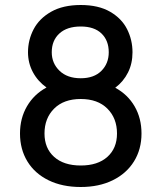

<svg xmlns="http://www.w3.org/2000/svg" viewBox="-20 -734 646 768"><path d="M546 -200Q546 -137 516 -88.5Q486 -40 431 -13Q376 14 303 14Q229 14 174 -13Q119 -40 89.5 -88.5Q60 -137 60 -200Q60 -261 88 -309Q116 -357 166 -384Q131 -409 111.5 -445.5Q92 -482 92 -525Q92 -574 114.5 -617Q137 -660 184.5 -687Q232 -714 303 -714Q374 -714 420.5 -687Q467 -660 488.5 -617Q510 -574 510 -525Q510 -480 492 -444Q474 -408 441 -383Q491 -356 518.5 -308.5Q546 -261 546 -200ZM187 -525Q187 -481 218 -451Q249 -421 303 -421Q356 -421 385.5 -450.5Q415 -480 415 -525Q415 -572 386 -600Q357 -628 303 -628Q248 -628 217.5 -600Q187 -572 187 -525ZM448 -200Q448 -261 409.5 -299.5Q371 -338 303 -338Q235 -338 196.5 -299.5Q158 -261 158 -200Q158 -141 196.5 -106.5Q235 -72 303 -72Q371 -72 409.5 -106.5Q448 -141 448 -200Z"/></svg>

Font: Cabin
Style: Regular
Weight: 400
Designer: Pablo Impallari
Foundry: Pablo Impallari. http://www.impallari.com Igino Marini. http://www.ikern.com
Version: Version 2.001